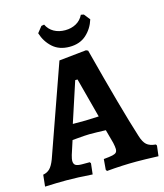

<svg xmlns="http://www.w3.org/2000/svg" viewBox="-134 -939 891 1040"><g transform="rotate(-15 311.5 -419.0)"><path d="M331 0 336 -59Q370 -62 385.5 -65.5Q401 -69 407 -75.5Q413 -82 413 -95Q413 -107 408 -130L387 -207Q335 -209 295 -209Q277 -209 220 -204L199 -202L174 -125Q168 -103 168 -94Q168 -76 178.5 -69Q189 -62 215 -62H258L263 -55L256 6Q171 0 110 0Q59 0 -10 3L-3 -62Q20 -66 35 -81Q50 -96 63 -130L242 -637L395 -653L406 -648Q498 -294 550 -131Q561 -95 578 -80Q595 -65 629 -62L633 -55L626 3Q545 0 504 0Q423 0 336 8ZM295 -286Q306 -286 369 -289L310 -512H297L223 -286ZM169 -809 196 -843 212 -846Q226 -817 253 -802Q280 -787 315 -787Q350 -787 377 -802Q404 -817 418 -846L434 -843L461 -809Q446 -760 409.5 -727Q373 -694 315 -694Q257 -694 220.5 -727Q184 -760 169 -809Z"/></g></svg>

Font: Alegreya
Style: Bold
Weight: 700
Designer: Juan Pablo del Peral
Foundry: Huerta Tipografica
Version: Version 2.008; ttfautohint (v1.8)